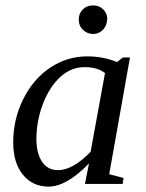

<svg xmlns="http://www.w3.org/2000/svg" viewBox="-20 -680 540 712"><path d="M385 -34 438 -20 435 2H295L310 -74Q227 12 160 12Q101 12 65 -32Q29 -76 29 -152Q29 -238 66 -312Q104 -388 166 -429Q229 -471 303 -471Q362 -471 414 -450L436 -467H462ZM369 -407 371 -408Q352 -422 335 -426Q317 -431 293 -431Q243 -431 203 -394Q163 -357 139 -294Q115 -231 115 -164Q115 -112 136 -80Q157 -49 195 -49Q250 -49 316 -117ZM378 -608 377 -607Q377 -586 362 -570Q347 -554 325 -554Q304 -554 288 -569Q272 -584 272 -607Q272 -630 287 -645Q302 -660 325 -660Q348 -660 363 -645Q378 -630 378 -608Z"/></svg>

Font: Libra Serif Modern
Style: Italic
Weight: 400
Italic angle: -12°
Designer: Stefan Peev, Context Ltd
Foundry: Stefan Peev, Context Ltd
Version: Version 1.000